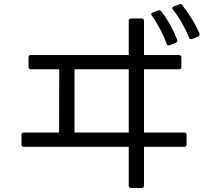

<svg xmlns="http://www.w3.org/2000/svg" viewBox="-20 -892 1040 956"><path d="M931 -697Q924 -697 921 -705Q888 -786 841 -844Q838 -849 838 -852Q838 -857 845 -860L872 -870Q878 -872 879 -872Q884 -872 888 -866Q911 -837 934.5 -799Q958 -761 973 -726Q974 -724 974 -720Q974 -713 966 -710L937 -698Q935 -697 931 -697ZM820 -666Q812 -666 810 -674Q797 -709 777.5 -746.5Q758 -784 736 -814Q733 -819 733 -821Q733 -827 741 -830L767 -840Q769 -841 772 -841Q779 -841 783 -835Q807 -805 828 -767Q849 -729 862 -695Q863 -693 863 -689Q863 -682 855 -679L825 -667Q823 -666 820 -666ZM134 -618H621V-788Q621 -800 633 -800H685Q697 -800 697 -788V-618H871Q883 -618 883 -606V-559Q883 -547 871 -547H697V-232H897Q909 -232 909 -220V-173Q909 -161 897 -161H697V32Q697 44 685 44H633Q621 44 621 32V-161H99Q87 -161 87 -173V-220Q87 -232 99 -232H274L275 -547H134Q122 -547 122 -559V-606Q122 -618 134 -618ZM621 -547H351V-232H621Z"/></svg>

Font: LINE Seed JP_TTF Regular
Style: Regular
Weight: 400
Designer: LINE & Fontrix & Fontworks
Version: Version 1.002